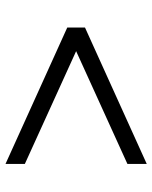

<svg xmlns="http://www.w3.org/2000/svg" viewBox="54 -610 566 715"><g transform="rotate(-90 337.5 -253.0)"><path d="M592 -220V-286L84 -516V-444L504 -253L84 -62V10Z"/></g></svg>

Font: XITS
Style: Italic
Weight: 400
Italic angle: -16.33°
Designer: MicroPress Inc., with final additions and corrections provided by Coen Hoffman, Elsevier (retired)
Version: Version 1.107